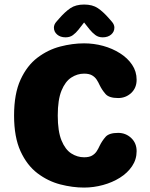

<svg xmlns="http://www.w3.org/2000/svg" viewBox="-20 -816 659 846"><path d="M350.5 10.5Q299.5 10.5 245.5 -3.5Q191.5 -17.5 145.2 -52.5Q99 -87.5 70.5 -149.5Q42 -211.5 42 -307Q42 -403 70.5 -465Q99 -527 145.2 -562Q191.5 -597 245.5 -611Q299.5 -625 350.5 -625Q393.5 -625 434.5 -613.8Q475.5 -602.5 509 -581.2Q542.5 -560 562.2 -530.5Q582 -501 582 -464.5Q582 -428.5 558 -406.2Q534 -384 500.5 -384Q460.5 -384 445 -401.8Q429.5 -419.5 419.5 -440Q413.5 -453.5 405.8 -465.2Q398 -477 385.2 -484.2Q372.5 -491.5 350.5 -491.5Q320.5 -491.5 294 -474.2Q267.5 -457 251 -416.8Q234.5 -376.5 234.5 -307Q234.5 -237.5 251 -197.2Q267.5 -157 294 -140Q320.5 -123 350.5 -123Q372.5 -123 385.2 -130.2Q398 -137.5 405.8 -149.2Q413.5 -161 419.5 -174.5Q429.5 -195 445 -212.8Q460.5 -230.5 500.5 -230.5Q534 -230.5 558 -208Q582 -185.5 582 -150Q582 -113.5 562 -83.8Q542 -54 508.5 -33Q475 -12 433.8 -0.8Q392.5 10.5 350.5 10.5ZM472 -721.5Q484 -708 484 -694.5Q484 -676 469.8 -663.8Q455.5 -651.5 432.5 -651.5Q413.5 -651.5 400 -661.8Q386.5 -672 375.5 -685.5L350.5 -717L326 -685.5Q314.5 -671 301.2 -661.2Q288 -651.5 269 -651.5Q246 -651.5 231.8 -663.8Q217.5 -676 217.5 -694.5Q217.5 -700.5 220.2 -707.5Q223 -714.5 229.5 -721.5L240 -733.5Q266.5 -764 290.2 -780Q314 -796 350.5 -796Q387.5 -796 411 -780.2Q434.5 -764.5 461.5 -733.5Z"/></svg>

Font: Sono ExtraLight Monospace ExtraBold
Style: Regular
Weight: 800
Version: Version 2.112